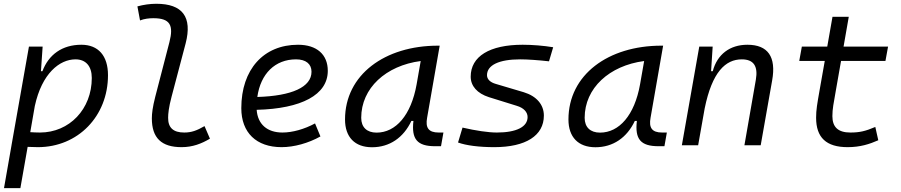

<svg xmlns="http://www.w3.org/2000/svg" viewBox="-20 -762 4728 1007"><path d="M86.9 224.6 125 8.3C143.1 9.3 160.6 9.8 178.7 9.8C388.7 9.8 546.4 -152.3 546.4 -367.7C546.4 -469.7 495.6 -527.3 406.7 -527.3C305.7 -527.3 234.9 -475.1 202.6 -388.7H194.8L203.6 -517.6H131.8L40.5 -1V-0.5C40.5 -0.5 40.5 -0.5 40.5 -0.5L1 224.6ZM138.7 -68.8 162.6 -206.1C199.7 -377 292.5 -450.7 376 -450.7C430.2 -450.7 461.4 -415 461.4 -353C461.4 -189.9 344.2 -66.9 189.5 -66.9C170.9 -66.9 153.8 -67.9 138.7 -68.8Z M932.1 9.8C990.2 9.8 1036.6 -8.3 1081.1 -34.7L1052.7 -100.6C1012.2 -77.1 983.9 -66.9 946.3 -66.9C888.7 -66.9 861.3 -92.3 861.8 -144.5C861.8 -164.6 864.7 -197.8 879.9 -254.9L953.6 -534.2C989.7 -673.3 937 -742.2 799.8 -742.2C766.6 -742.2 732.9 -737.3 700.7 -728.5L714.4 -654.8C737.3 -663.6 761.2 -666.5 784.2 -666.5C873 -666.5 891.1 -628.9 868.7 -541.5L794.4 -254.9C780.3 -200.2 776.4 -166 776.4 -141.1C776.4 -38.6 826.7 9.8 932.1 9.8Z M1461.4 -66.9C1380.9 -66.9 1331.5 -110.8 1326.2 -186C1561 -191.9 1699.2 -264.6 1699.2 -390.6C1699.2 -476.6 1641.1 -527.3 1543 -527.3C1362.3 -527.3 1245.6 -397.5 1245.6 -194.8C1245.6 -66.4 1324.2 9.8 1457 9.8C1522.5 9.8 1597.7 -11.2 1660.6 -46.4L1632.3 -114.7C1576.7 -84.5 1513.7 -66.9 1461.4 -66.9ZM1329.6 -253.4C1346.7 -375.5 1422.9 -450.7 1532.7 -450.7C1584.5 -450.7 1613.8 -426.3 1613.8 -385.7C1613.8 -305.2 1510.7 -258.8 1329.6 -253.4Z M1931.2 10.3C2022.9 10.3 2096.2 -39.6 2137.7 -127.9H2148.4C2137.2 -32.2 2168 4.9 2262.2 4.9H2293L2305.7 -66.9H2280.8C2227.1 -66.9 2210.4 -92.3 2220.2 -145L2286.1 -522.5H2276.9C1998.5 -522.5 1789.6 -370.1 1789.6 -135.3C1789.6 -43 1840.8 10.3 1931.2 10.3ZM1955.1 -66.4C1904.3 -66.4 1874.5 -94.7 1874.5 -144C1874.5 -299.8 2003.9 -418 2186.5 -441.9L2165 -319.3C2136.2 -157.7 2055.7 -66.4 1955.1 -66.4Z M2572.3 9.8C2737.8 9.8 2832.5 -50.8 2832.5 -155.8C2832.5 -212.9 2794.4 -257.8 2727.1 -278.3L2580.6 -321.8C2550.8 -330.1 2534.2 -346.7 2534.2 -367.7C2534.2 -420.4 2597.2 -450.7 2708 -450.7C2746.6 -450.7 2801.8 -446.8 2859.4 -440.4L2881.3 -514.2C2831.1 -522.5 2772.5 -527.3 2721.2 -527.3C2547.9 -527.3 2448.7 -466.3 2448.7 -359.9C2448.7 -311 2482.9 -272 2544.4 -252.4L2690.4 -207C2726.6 -196.3 2747.1 -174.3 2747.1 -147.9C2747.1 -96.7 2688.5 -66.9 2585.9 -66.9C2541 -66.9 2475.6 -76.7 2405.8 -92.8L2382.3 -14.6C2424.3 1 2493.2 9.8 2572.3 9.8Z M3103 10.3C3194.8 10.3 3268.1 -39.6 3309.6 -127.9H3320.3C3309.1 -32.2 3339.8 4.9 3434.1 4.9H3464.8L3477.5 -66.9H3452.6C3398.9 -66.9 3382.3 -92.3 3392.1 -145L3458 -522.5H3448.7C3170.4 -522.5 2961.4 -370.1 2961.4 -135.3C2961.4 -43 3012.7 10.3 3103 10.3ZM3127 -66.4C3076.2 -66.4 3046.4 -94.7 3046.4 -144C3046.4 -299.8 3175.8 -418 3358.4 -441.9L3336.9 -319.3C3308.1 -157.7 3227.5 -66.4 3127 -66.4Z M3556.2 0H3641.6L3675.8 -192.9C3714.8 -384.8 3785.2 -450.7 3870.6 -450.7C3933.1 -450.7 3956.5 -414.6 3944.3 -344.2L3884.3 0H3969.7L4029.8 -340.3C4051.8 -463.4 4008.3 -527.3 3899.9 -527.3C3808.1 -527.3 3741.7 -477.1 3718.3 -388.7H3709.5L3717.8 -517.6H3647.5Z M4425.8 9.8C4491.7 9.8 4541 -6.3 4586.4 -26.4L4570.8 -96.2C4519.5 -74.2 4488.8 -66.9 4439.9 -66.9C4376 -66.9 4345.7 -95.2 4345.7 -152.8C4345.7 -191.4 4352.1 -219.7 4363.8 -287.1L4391.1 -442.4H4624L4637.7 -517.6H4404.3L4431.6 -673.8H4346.2L4318.8 -517.6H4185.5L4171.9 -442.4H4305.7L4278.3 -287.1C4266.1 -217.3 4260.3 -186 4260.3 -144.5C4260.3 -40.5 4313.5 9.8 4425.8 9.8Z"/></svg>

Font: Cascadia Code PL SemiLight
Style: Italic
Weight: 350
Italic angle: -10°
Monospace: yes
Designer: Aaron Bell
Foundry: Saja Typeworks
Version: Version 2404.023